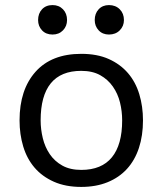

<svg xmlns="http://www.w3.org/2000/svg" viewBox="-20 -724 640 756"><path d="M57 -250Q57 -371 120 -441.5Q183 -512 300 -512Q363 -512 408.5 -491.5Q454 -471 484 -436Q514 -401 528.5 -353Q543 -305 543 -250Q543 -190 527 -141.5Q511 -93 480 -59Q449 -25 403.5 -6.5Q358 12 300 12Q238 12 192 -8.5Q146 -29 116 -64Q86 -99 71.5 -147Q57 -195 57 -250ZM140 -250Q140 -215 148.5 -180Q157 -145 176 -117Q195 -89 225.5 -72Q256 -55 300 -55Q380 -55 420.5 -104.5Q461 -154 461 -250Q461 -286 452.5 -320.5Q444 -355 424.5 -383Q405 -411 374.5 -428Q344 -445 300 -445Q220 -445 180 -396Q140 -347 140 -250ZM130 -645Q130 -671 145.5 -687.5Q161 -704 187 -704Q212 -704 228 -687.5Q244 -671 244 -645Q244 -621 228 -604.5Q212 -588 187 -588Q161 -588 145.5 -604.5Q130 -621 130 -645ZM353 -645Q353 -671 368.5 -687.5Q384 -704 409 -704Q435 -704 451.5 -687.5Q468 -671 468 -645Q468 -621 451.5 -604.5Q435 -588 409 -588Q384 -588 368.5 -604.5Q353 -621 353 -645Z"/></svg>

Font: PT Mono
Style: Regular
Weight: 400
Monospace: yes
Designer: A.Korolkova, I.Chaeva
Foundry: ParaType Ltd
Version: Version 1.001W OFL